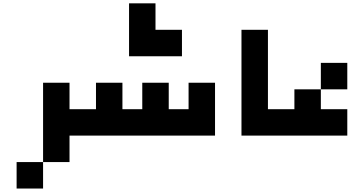

<svg xmlns="http://www.w3.org/2000/svg" viewBox="-20 -801 2149 1134"><path d="M390.6 0V156.2H234.4V312.5H78.1V156.2H234.4V-312.5H390.6V-156.2H468.8V0Z M1250 0H468.8Q450.2 0 442.9 -39.1Q435.5 -78.1 442.9 -117.2Q450.2 -156.2 468.8 -156.2H546.9V-312.5H703.1V-156.2H820.3V-312.5H976.6V-156.2H1093.8V-312.5H1250ZM898.4 -625H1054.7V-468.8H742.2V-781.2H898.4Z M1406.2 0V-625H1562.5V-156.2H1640.6V0Z M1875 -429.7H2031.2V-273.4H1875V-156.2H2031.2V0H1640.6Q1622.1 0 1614.7 -39.1Q1607.4 -78.1 1614.7 -117.2Q1622.1 -156.2 1640.6 -156.2H1718.8V-273.4H1875Z"/></svg>

Font: Sorena-Fanum Normal
Style: Regular
Weight: 400
Designer: Mohammad Darvishi
Version: Version 1.000;March 20, 2024;FontCreator 15.0.0.2958 64-bit